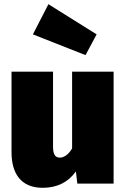

<svg xmlns="http://www.w3.org/2000/svg" viewBox="-20 -876 604 916"><path d="M211 -856 137 -712 388 -613 441 -712ZM522 -534H324V-168C306 -137 284 -124 266 -124C247 -124 233 -134 233 -176V-534H35V-150C35 -48 80 20 184 20C251 20 305 -6 342 -58L349 0H522Z"/></svg>

Font: Fira Sans Heavy
Style: Regular
Weight: 900
Designer: bBox Type GmbH & Carrois Corporate GbR & Edenspiekermann AG
Foundry: bBox Type GmbH & Carrois Corporate GbR & Edenspiekermann AG
Version: Version 4.300;PS 004.300;hotconv 1.0.88;makeotf.lib2.5.64775